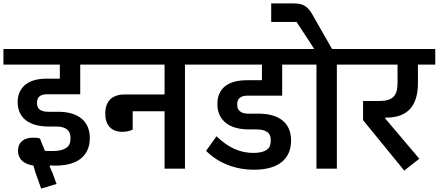

<svg xmlns="http://www.w3.org/2000/svg" viewBox="-40 -984 2559 1120"><path d="M200 116 290 89 266 24 249 -15 252 -19C264 -18 273 -18 285 -18C412 -18 484 -75 484 -179C484 -273 421 -332 299 -332H241C198 -332 176 -349 176 -380V-387C176 -415 194 -434 231 -434H428V-607H550V-698H-20V-607H309V-525H228C120 -525 63 -470 63 -389C63 -299 126 -246 244 -246H289C344 -246 371 -222 371 -184V-170C371 -127 336 -103 269 -103C258 -103 241 -103 222 -104L193 -176C181 -180 169 -181 153 -181C97 -181 65 -152 65 -106C65 -62 89 -29 155 -18L166 20Z M673 -215C701 -215 719 -221 734 -228V-335H920V0H1039V-607H1161V-698H510V-607H920V-433H687C612 -433 574 -392 574 -321C574 -254 610 -215 673 -215Z M1442 6C1589 6 1658 -60 1658 -165C1658 -261 1595 -321 1469 -321H1407C1366 -321 1344 -341 1344 -369V-380C1344 -406 1362 -426 1403 -426H1606V-607H1723V-698H1121V-607H1488V-516H1400C1283 -516 1228 -463 1228 -377C1228 -284 1295 -229 1412 -229H1458C1512 -229 1539 -207 1539 -173V-157C1539 -118 1511 -92 1438 -92C1361 -92 1294 -121 1223 -189L1162 -104C1234 -33 1331 6 1442 6Z M1806 0H1925V-607H2048V-698H1897L1783 -898C1757 -944 1731 -964 1675 -964H1542V-856H1690L1770 -734L1793 -698H1683V-607H1806Z M2318 11 2406 -58 2207 -293V-298H2215C2340 -298 2398 -370 2398 -499V-607H2499V-698H2008V-607H2279V-500C2279 -424 2250 -395 2172 -395H2078V-283Z"/></svg>

Font: IBM Plex Devanagari Medium
Style: Regular
Weight: 600
Designer: Mike Abbink, Paul van der Laan, Pieter van Rosmalen, Erin McLaughlin
Foundry: Bold Monday
Version: Version 1.0